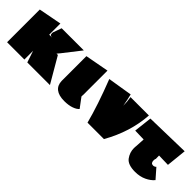

<svg xmlns="http://www.w3.org/2000/svg" viewBox="83 -1087 1727 1727"><g transform="rotate(45 946.5 -223.5)"><path d="M296 0 259 -111V0H39V-416L259 -458V-316H299Q282 -316 274.5 -321.5Q267 -327 267 -343Q267 -350 268 -354L297 -436H579L447 -267L426 -242H443L584 0Z M925 -37Q908 -16 869 -2.5Q830 11 777 11Q706 11 669.5 -18Q633 -47 632 -102V-416L858 -458V-143Q858 -143 857.5 -143.5Q857 -144 857 -144Q857 -144 857 -128ZM858 -140V-143Q858 -142 858.5 -141.5Q859 -141 858 -140Z M1407 -436Q1392 -213 1271 0H1062Q1017 -175 923 -416L1157 -454Q1170 -402 1182 -335Q1182 -387 1173 -436Z M1781 -157 1860 -67Q1833 -34 1785.5 -11.5Q1738 11 1677 11Q1585 11 1552 -34Q1519 -79 1519 -134Q1519 -145 1520 -153Q1521 -161 1521 -162L1526 -250L1416 -253L1436 -426L1862 -436L1842 -243L1726 -246L1727 -203Q1727 -205 1725.5 -201.5Q1724 -198 1723 -192.5Q1722 -187 1722 -180Q1722 -144 1752 -144Q1759 -144 1767.5 -147.5Q1776 -151 1781 -157ZM1727 -201V-203Z"/></g></svg>

Font: Ysabeau Black
Style: Regular
Weight: 900
Designer: Christian Thalmann (Catharsis Fonts)
Version: Version 0.003